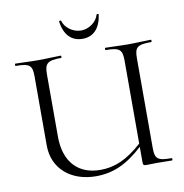

<svg xmlns="http://www.w3.org/2000/svg" viewBox="-88 -884 939 979"><g transform="rotate(-10 381.5 -394.5)"><path d="M385 -690C442 -690 477 -728 487 -797C488 -802 477 -803 476 -799C467 -764 427 -733 385 -733C342 -733 302 -764 293 -799C292 -803 281 -802 282 -797C291 -728 328 -690 385 -690ZM726 -12C653 -12 640 -23 640 -81V-544C640 -601 653 -613 726 -613C730 -613 730 -625 726 -625C694 -625 652 -622 608 -622C563 -622 523 -625 491 -625C487 -625 487 -613 491 -613C565 -613 576 -599 576 -542V-114C496 -42 432 -16 358 -16C248 -16 174 -85 174 -221V-542C174 -599 187 -613 260 -613C263 -613 263 -625 260 -625C229 -625 188 -622 142 -622C97 -622 57 -625 25 -625C21 -625 21 -613 25 -613C97 -613 110 -601 110 -544V-186C110 -64 204 12 331 12C421 12 493 -21 576 -97V-19C576 -2 579 0 595 0C613 0 626 -1 647 -1C676 -1 700 0 726 0C730 0 730 -12 726 -12Z"/></g></svg>

Font: Cormorant SC
Style: Regular
Weight: 400
Designer: Christian Thalmann (Catharsis Fonts)
Version: Version 1.000;PS 001.000;hotconv 1.0.70;makeotf.lib2.5.58329